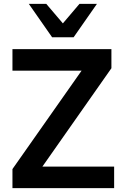

<svg xmlns="http://www.w3.org/2000/svg" viewBox="-20 -973 631 993"><path d="M570.3 0V-111.3H199.2L556.2 -620.1V-718.8H44.4V-607.4H401.9L44.4 -98.6V0ZM360.8 -780.3 481.4 -953.1H391.1L305.2 -852.1L219.2 -953.1H128.9L249.5 -780.3Z"/></svg>

Font: Winston SemiBold
Style: Regular
Weight: 600
Designer: Vernon Adams, Kim Jin-seong, David Berlow, Cristiano Sobral
Foundry: The Winston Project Authors
Version: Version 3.004